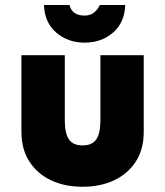

<svg xmlns="http://www.w3.org/2000/svg" viewBox="-20 -713 644 748"><path d="M301.8 14.6Q232.4 14.6 178.7 -10.7Q125 -36.1 94.2 -84Q63.5 -131.8 63.5 -199.2V-498H232.4V-244.1Q232.4 -193.4 248.5 -169.9Q264.6 -146.5 301.8 -146.5Q338.9 -146.5 355 -169.9Q371.1 -193.4 371.1 -244.1V-498H540V-199.2Q540 -131.8 509.3 -84Q478.5 -36.1 424.8 -10.7Q371.1 14.6 301.8 14.6ZM309.6 -546.9Q244.1 -546.9 198.7 -586.4Q153.3 -626 151.4 -693.4H251Q255.9 -672.9 270.5 -662.6Q285.2 -652.3 309.6 -652.3Q334 -652.3 349.1 -666.5Q364.3 -680.7 368.2 -693.4H467.8Q465.8 -626 420.9 -586.4Q376 -546.9 309.6 -546.9Z"/></svg>

Font: Sen ExtraBold
Style: Regular
Weight: 800
Version: Version 2.000;gftools[0.9.31]